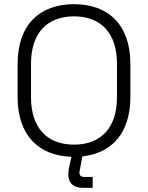

<svg xmlns="http://www.w3.org/2000/svg" viewBox="-20 -734 706 916"><path d="M333 -44C203 -44 128 -126 128 -269V-431C128 -574 203 -656 333 -656C463 -656 538 -574 538 -431V-269C538 -126 463 -44 333 -44ZM64 -271C64 -89 164 9 321 14L315 40C310 61 306 79 306 98C306 140 331 162 374 162H422V110H381C367 110 359 103 359 91C359 82 361 77 363 65L373 12C514 -3 602 -100 602 -271V-429C602 -616 497 -714 333 -714C169 -714 64 -616 64 -429Z"/></svg>

Font: Meta Space Light
Style: Regular
Weight: 300
Designer: Meta Pool / Florian Karsten
Foundry: Meta Pool / Florian Karsten
Version: Version 2.000;Glyphs 3.1.1 (3137)